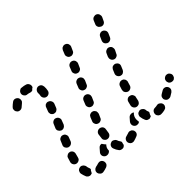

<svg xmlns="http://www.w3.org/2000/svg" viewBox="-136 -755 963 963"><g transform="rotate(-45 346.0 -273.0)"><path d="M552 10Q555 6 556 2Q557 -3 556 -7Q554 -16 546 -21Q539 -27 530 -25Q521 -23 513 -23Q503 -23 497 -16Q491 -9 491 0Q491 5 493 9Q495 13 498 16Q502 19 506 21Q510 22 514 22Q526 22 538 19Q542 18 546 16Q550 14 552 10ZM142 -14Q139 -23 130 -27Q122 -30 113 -27Q105 -24 97 -23Q93 -22 89 -20Q85 -18 82 -14Q79 -11 78 -7Q77 -2 77 2Q79 11 86 17Q93 23 102 22Q116 20 129 15Q138 11 142 3Q145 -6 142 -14ZM358 -16Q356 -20 353 -23Q350 -27 345 -28Q341 -30 337 -30Q332 -30 328 -28Q320 -25 311 -23Q302 -21 297 -13Q292 -5 294 4Q295 8 298 12Q300 16 304 18Q308 21 312 21Q317 22 321 21Q333 18 345 13Q354 10 358 1Q361 -7 358 -16ZM235 -1Q226 -12 221 -27Q218 -36 222 -44Q226 -52 235 -55Q239 -57 244 -57Q248 -56 252 -54Q256 -52 259 -49Q262 -46 264 -41Q266 -34 270 -29Q272 -26 273 -24Q274 -21 275 -19Q273 -13 272 -8Q271 -5 271 -2Q270 -1 269 0Q268 2 266 3Q259 9 250 7Q240 6 235 -1ZM448 -5Q443 -6 440 -9Q437 -12 435 -17Q430 -28 428 -43Q427 -47 429 -52Q430 -56 433 -60Q435 -63 439 -65Q443 -67 448 -68Q457 -69 464 -63Q472 -57 473 -48Q473 -40 476 -35Q477 -34 477 -32Q478 -30 478 -28Q474 -22 471 -15Q470 -12 469 -8Q468 -7 467 -7Q466 -6 465 -6Q461 -4 456 -3Q452 -3 448 -5ZM636 -33Q637 -38 636 -42Q635 -47 633 -50Q628 -58 619 -60Q610 -62 602 -57Q593 -52 585 -47Q582 -45 579 -42Q576 -38 575 -34Q574 -29 574 -25Q575 -20 577 -17Q582 -8 591 -6Q600 -4 608 -8Q616 -13 626 -19Q630 -22 632 -25Q635 -29 636 -33ZM37 -14Q33 -15 30 -19Q26 -22 25 -26Q20 -38 17 -52Q16 -61 21 -69Q26 -76 36 -78Q40 -79 44 -78Q49 -77 52 -74Q56 -72 58 -68Q61 -64 62 -60Q63 -50 66 -43Q67 -40 68 -38Q68 -35 68 -32Q66 -30 64 -28Q60 -22 57 -15Q57 -15 56 -14Q55 -14 54 -14Q50 -12 45 -12Q41 -12 37 -14ZM162 -30Q155 -37 155 -46Q155 -55 162 -62Q169 -69 175 -77Q179 -82 185 -84Q191 -86 197 -84Q199 -79 203 -75Q206 -70 211 -66Q206 -61 202 -54Q198 -46 198 -36Q198 -35 198 -34Q196 -32 194 -30Q187 -24 178 -24Q168 -24 162 -30ZM415 -74Q418 -78 422 -81Q422 -81 421 -81Q421 -81 421 -82Q414 -87 404 -86Q395 -85 389 -78Q383 -70 376 -63Q370 -56 370 -47Q370 -38 377 -31Q380 -28 385 -26Q389 -25 393 -25Q397 -25 401 -26Q404 -28 407 -30Q406 -35 406 -41Q405 -49 407 -57Q409 -66 415 -74ZM692 -73Q693 -78 692 -82Q691 -86 688 -90Q683 -98 674 -99Q665 -101 657 -95Q653 -93 651 -89Q648 -85 648 -81Q647 -76 648 -72Q649 -68 651 -64Q657 -56 666 -55Q675 -53 683 -58V-59Q687 -61 689 -65Q691 -69 692 -73ZM235 -80Q245 -79 252 -85Q259 -91 260 -100Q261 -110 263 -120Q265 -129 260 -137Q255 -144 246 -146Q237 -148 229 -143Q221 -138 219 -129Q217 -117 216 -105Q214 -96 220 -89Q226 -81 235 -80ZM452 -91Q456 -90 461 -91Q465 -91 469 -94Q473 -96 475 -100Q478 -104 479 -108Q481 -117 483 -127Q485 -131 484 -136Q483 -140 481 -144Q479 -148 475 -151Q472 -153 467 -154Q458 -157 450 -152Q442 -147 440 -138Q437 -127 435 -118Q433 -109 438 -101Q443 -93 452 -91ZM37 -103Q42 -102 46 -103Q51 -104 54 -106Q58 -108 61 -112Q63 -116 64 -120Q66 -130 69 -139Q72 -148 68 -157Q64 -165 55 -168Q51 -169 46 -169Q42 -168 38 -166Q34 -164 31 -161Q28 -157 27 -153Q23 -142 20 -130Q18 -121 23 -113Q28 -105 37 -103ZM255 -169Q263 -165 272 -169Q281 -172 284 -181L293 -201Q294 -205 294 -210Q294 -214 293 -218Q291 -222 288 -225Q285 -229 281 -230Q276 -232 272 -232Q267 -232 263 -230Q259 -229 256 -226Q253 -222 251 -218L243 -198Q239 -190 243 -181Q246 -172 255 -169ZM461 -188Q463 -184 466 -181Q470 -178 474 -176Q483 -173 491 -177Q500 -181 503 -190L509 -210Q511 -214 510 -218Q510 -223 508 -227Q506 -231 503 -234Q499 -237 495 -238Q486 -241 478 -237Q469 -233 466 -224L460 -205Q459 -200 459 -196Q459 -192 461 -188ZM53 -202Q55 -198 58 -195Q61 -192 65 -190Q74 -187 82 -190Q91 -194 95 -202L103 -223Q107 -231 103 -240Q100 -249 91 -252Q82 -256 74 -252Q65 -249 62 -240L53 -219Q51 -215 51 -211Q51 -206 53 -202ZM290 -253Q298 -249 307 -253Q316 -256 319 -265L328 -285Q331 -294 328 -302Q324 -311 316 -314Q307 -318 298 -314Q290 -311 286 -302L278 -282Q274 -274 278 -265Q281 -256 290 -253ZM503 -259Q507 -258 512 -257Q516 -257 521 -259Q525 -261 528 -264Q531 -267 533 -271L541 -290Q545 -298 542 -307Q538 -315 530 -319Q526 -321 521 -321Q517 -321 512 -320Q508 -318 505 -315Q502 -312 500 -308L492 -289Q488 -281 491 -272Q495 -263 503 -259ZM88 -287Q90 -283 93 -280Q96 -277 100 -275Q104 -273 109 -273Q113 -273 118 -275Q122 -277 125 -280Q128 -283 130 -287L138 -308Q142 -316 138 -325Q135 -333 126 -337Q117 -341 109 -337Q100 -333 97 -325L88 -304Q86 -300 86 -296Q86 -291 88 -287ZM325 -337Q334 -333 342 -337Q351 -340 354 -349L363 -369Q366 -378 363 -386Q359 -395 351 -398Q342 -402 333 -398Q325 -395 321 -386L313 -366Q309 -358 313 -349Q316 -340 325 -337ZM539 -340Q547 -336 556 -340Q565 -343 568 -352L577 -370Q580 -379 577 -388Q574 -396 565 -400Q557 -404 548 -400Q539 -397 535 -388L527 -370Q524 -361 527 -353Q530 -344 539 -340ZM134 -360Q138 -359 143 -359Q147 -359 151 -361Q155 -363 158 -366Q161 -369 163 -374L171 -394Q174 -403 170 -411Q166 -420 157 -423Q153 -425 149 -425Q144 -424 140 -423Q136 -421 133 -417Q130 -414 129 -410L121 -389Q118 -381 121 -372Q125 -364 134 -360ZM360 -421Q369 -417 377 -421Q386 -424 389 -433L398 -453Q401 -461 398 -470Q394 -479 386 -482Q377 -486 368 -482Q360 -479 356 -470L348 -450Q344 -442 348 -433Q351 -424 360 -421ZM574 -421Q583 -417 592 -421Q600 -424 604 -433L612 -451Q616 -460 613 -468Q609 -477 601 -481Q592 -485 583 -481Q575 -478 571 -469L563 -451Q559 -442 562 -433Q566 -425 574 -421ZM167 -446Q176 -444 184 -449Q192 -454 194 -463Q197 -478 196 -491Q195 -501 189 -507Q182 -513 172 -513Q163 -512 157 -505Q151 -498 151 -489Q152 -482 150 -473Q148 -464 153 -456Q158 -448 167 -446ZM66 -525Q67 -529 66 -533Q65 -538 63 -541Q57 -549 48 -551Q39 -553 31 -547Q21 -540 11 -530Q8 -527 6 -523Q5 -519 5 -514Q5 -510 7 -505Q9 -501 12 -498Q18 -492 28 -492Q37 -492 44 -499Q50 -505 57 -510Q61 -513 63 -516Q66 -520 66 -525ZM598 -514Q599 -510 603 -507Q606 -504 610 -502Q618 -498 627 -501Q636 -505 639 -513L648 -532Q651 -540 648 -549Q645 -558 636 -562Q628 -565 619 -562Q610 -559 606 -550L598 -531Q596 -527 596 -523Q596 -518 598 -514ZM395 -505Q404 -501 412 -505Q421 -508 424 -517L433 -537Q436 -545 433 -554Q429 -563 421 -566Q417 -568 412 -568Q408 -568 404 -566Q399 -565 396 -561Q393 -558 391 -554L383 -534Q379 -526 383 -517Q386 -508 395 -505ZM93 -531Q87 -538 88 -547Q88 -552 91 -556Q93 -560 96 -562Q100 -565 104 -567Q108 -568 113 -567Q127 -566 139 -562Q148 -559 152 -550Q156 -542 153 -533Q153 -532 153 -531Q152 -530 152 -530Q145 -526 140 -520Q139 -520 139 -519Q136 -518 132 -518Q128 -518 125 -519Q117 -522 108 -523Q99 -523 93 -531Z"/></g></svg>

Font: FRB American Cursive Guidelines Dashed Extrabold
Style: Bold Italic
Weight: 800
Italic angle: -25°
Version: Version 2.0;Modular Font Editor K font №1